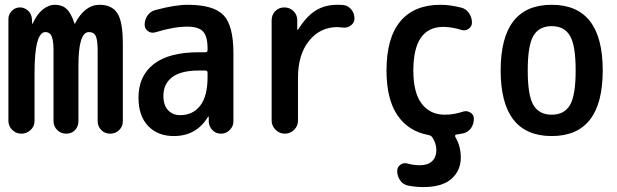

<svg xmlns="http://www.w3.org/2000/svg" viewBox="-20 -550 2540 790"><path d="M14.6 -52.7V-471.7Q14.6 -491.2 28.8 -505.4Q43 -519.5 62 -519.5Q81.1 -519.5 95.7 -505.9Q110.4 -492.2 111.3 -471.7L112.3 -454.1Q112.3 -452.1 113.3 -452.1Q115.2 -452.1 115.2 -454.1Q130.9 -490.2 155.3 -510.3Q179.7 -530.3 206.1 -530.3Q235.4 -530.3 253.9 -513.2Q272.5 -496.1 286.1 -454.1Q286.1 -452.1 288.1 -452.1Q289.1 -452.1 289.1 -454.1Q329.1 -530.3 389.6 -530.3Q440.4 -530.3 462.9 -495.6Q485.4 -460.9 485.4 -370.1V-51.8Q485.4 -29.3 470.2 -14.6Q455.1 0 433.1 0Q411.1 0 396.5 -15.1Q381.8 -30.3 381.8 -51.8V-349.6Q380.9 -389.6 373 -403.8Q365.2 -418 345.7 -418Q302.7 -418 302.7 -280.3V-51.8Q302.7 -29.3 288.6 -14.6Q274.4 0 252.4 0Q230.5 0 215.3 -15.1Q200.2 -30.3 200.2 -51.8V-349.6Q199.2 -388.7 191.4 -403.3Q183.6 -418 167 -418Q122.1 -418 122.1 -250V-52.7Q122.1 -30.3 106 -15.1Q89.8 0 67.9 0Q45.9 0 30.3 -15.6Q14.6 -31.2 14.6 -52.7Z M797.9 -259.8Q724.6 -259.8 688.5 -232.4Q652.3 -205.1 652.3 -155.3Q652.3 -117.2 671.4 -96.7Q690.4 -76.2 721.7 -76.2Q773.4 -76.2 803.7 -115.2Q834 -154.3 834 -232.4V-251Q834 -259.8 825.2 -259.8ZM695.3 9.8Q628.9 9.8 589.4 -31.7Q549.8 -73.2 549.8 -148.4Q549.8 -237.3 612.3 -286.1Q674.8 -335 797.9 -335H825.2Q834 -335 834 -343.8V-351.6Q834 -400.4 815.4 -420.4Q796.9 -440.4 750 -440.4Q695.3 -440.4 619.1 -417Q602.5 -412.1 588.9 -421.9Q575.2 -431.6 575.2 -448.2Q575.2 -469.7 587.4 -486.8Q599.6 -503.9 620.1 -508.8Q700.2 -530.3 752 -530.3Q858.4 -530.3 899.4 -487.8Q940.4 -445.3 940.4 -332V-49.8Q940.4 -30.3 925.3 -15.1Q910.2 0 889.6 0Q868.2 0 854 -14.6Q839.8 -29.3 838.9 -49.8V-69.3Q838.9 -70.3 837.9 -70.3Q835.9 -70.3 835.9 -69.3Q788.1 9.8 695.3 9.8Z M1097.7 -53.7V-466.8Q1097.7 -489.3 1112.8 -504.4Q1127.9 -519.5 1149.9 -519.5Q1171.9 -519.5 1187.5 -504.4Q1203.1 -489.3 1203.1 -466.8V-427.7H1204.1H1206.1Q1240.2 -482.4 1278.3 -506.3Q1316.4 -530.3 1368.2 -530.3Q1384.8 -530.3 1392.6 -529.3Q1412.1 -527.3 1425.3 -511.2Q1438.5 -495.1 1438.5 -473.6Q1438.5 -457 1424.3 -445.8Q1410.2 -434.6 1391.6 -436.5Q1383.8 -437.5 1368.2 -438.5Q1296.9 -438.5 1251.5 -381.8Q1206.1 -325.2 1206.1 -230.5V-53.7Q1206.1 -31.2 1189.9 -15.6Q1173.8 0 1151.9 0Q1129.9 0 1113.8 -16.1Q1097.7 -32.2 1097.7 -53.7Z M1745.1 5.9Q1661.1 -8.8 1615.7 -75.2Q1570.3 -141.6 1570.3 -259.8Q1570.3 -394.5 1627.4 -462.4Q1684.6 -530.3 1792 -530.3Q1832 -530.3 1877.9 -518.6Q1897.5 -513.7 1909.7 -496.1Q1921.9 -478.5 1921.9 -457Q1921.9 -441.4 1908.2 -431.6Q1894.5 -421.9 1878.9 -426.8Q1841.8 -438.5 1804.7 -439.5Q1680.7 -439.5 1680.7 -259.8Q1680.7 -168 1715.3 -123Q1750 -78.1 1809.6 -78.1Q1847.7 -78.1 1885.7 -90.8Q1901.4 -95.7 1915.5 -86.9Q1929.7 -78.1 1929.7 -61.5Q1929.7 -39.1 1918 -22.5Q1906.2 -5.9 1884.8 -1Q1879.9 0 1870.1 1.5Q1860.4 2.9 1856.4 3.9Q1850.6 5.9 1853.5 13.7Q1876 51.8 1876 97.7Q1876 152.3 1837.4 186Q1798.8 219.7 1721.7 219.7Q1691.4 219.7 1660.2 213.9Q1638.7 210 1626.5 192.4Q1614.3 174.8 1614.3 153.3Q1614.3 137.7 1627.4 127.9Q1640.6 118.2 1657.2 123Q1681.6 129.9 1708 129.9Q1740.2 129.9 1757.8 113.3Q1775.4 96.7 1775.4 67.9Q1775.4 39.1 1757.8 13.7Q1752.9 7.8 1745.1 5.9Z M2325.2 -402.8Q2301.8 -442.4 2250 -442.4Q2198.2 -442.4 2174.8 -402.8Q2151.4 -363.3 2151.4 -260.3Q2151.4 -157.2 2174.8 -117.7Q2198.2 -78.1 2250 -78.1Q2301.8 -78.1 2325.2 -117.7Q2348.6 -157.2 2348.6 -260.3Q2348.6 -363.3 2325.2 -402.8ZM2460 -260.3Q2460 9.8 2250 9.8Q2040 9.8 2040 -260.3Q2040 -530.3 2250 -530.3Q2460 -530.3 2460 -260.3Z"/></svg>

Font: Rounded Mgen+ 2m medium
Style: Regular
Weight: 500
Designer: [Source Han Sans]
Ryoko NISHIZUKA  (kana & ideographs); Paul D. Hunt (Latin, Greek & Cyrillic); Wenlong ZHANG  (bopomofo
Version: Version 1.059.20150602